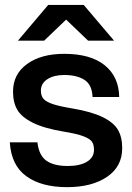

<svg xmlns="http://www.w3.org/2000/svg" viewBox="-20 -752 539 784"><path d="M253.9 12.2Q148.9 12.2 87.4 -32.5Q25.9 -77.1 20 -170.9H132.8Q138.7 -118.2 168.9 -96.2Q199.2 -74.2 256.8 -74.2Q306.2 -74.2 335 -91.6Q363.8 -108.9 363.8 -140.1Q363.8 -161.1 355.5 -173.3Q347.2 -185.5 320.1 -195.8Q293 -206.1 238.8 -214.8Q159.7 -228 113.8 -251Q67.9 -273.9 50.5 -304Q33.2 -334 33.2 -377.9Q33.2 -449.2 90.6 -490.7Q147.9 -532.2 242.2 -532.2Q349.6 -532.2 407.5 -485.6Q465.3 -439 466.8 -356H357.9Q356 -405.8 325 -425.8Q293.9 -445.8 242.2 -445.8Q200.2 -445.8 173.6 -428.7Q147 -411.6 147 -381.8Q147 -360.8 157.5 -348.6Q168 -336.4 195.3 -327.1Q222.7 -317.9 275.9 -309.1Q354 -295.9 398.9 -273.9Q443.8 -252 461.4 -222.2Q479 -192.4 479 -147Q479 -71.8 417 -29.8Q355 12.2 253.9 12.2ZM53.2 -585.9 176.8 -731.9H321.8L445.8 -585.9H339.8L250 -671.9L160.2 -585.9Z"/></svg>

Font: Aspekta 550
Style: Regular
Weight: 550
Designer: Ivo Dolenc
Version: Version 2.000